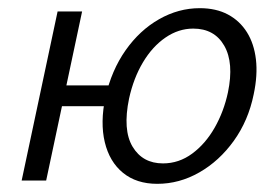

<svg xmlns="http://www.w3.org/2000/svg" viewBox="-20 -442 685 470"><path d="M33 0 121 -414H181L93 0ZM101 -182 111 -233H274L262 -182ZM365 8Q314 8 281 -19Q248 -46 236.5 -94Q225 -142 238 -204Q253 -270 287.5 -319Q322 -368 369.5 -395Q417 -422 469 -422Q509 -422 538 -406.5Q567 -391 584.5 -363Q602 -335 606.5 -296.5Q611 -258 601 -211Q588 -147 552.5 -97.5Q517 -48 468 -20Q419 8 365 8ZM379 -42Q418 -42 450.5 -66Q483 -90 505.5 -129.5Q528 -169 538 -216Q553 -288 529 -330Q505 -372 453 -372Q417 -372 385 -350Q353 -328 330 -289.5Q307 -251 296 -201Q280 -124 304.5 -83Q329 -42 379 -42Z"/></svg>

Font: Ysabeau Infant
Style: Italic
Weight: 400
Italic angle: -12°
Designer: Christian Thalmann (Catharsis Fonts)
Version: Version 2.001;gftools[0.9.30]; featfreeze: ss01,ss02,lnum